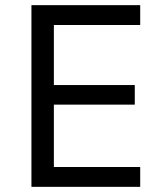

<svg xmlns="http://www.w3.org/2000/svg" viewBox="-20 -725 643 745"><path d="M102 0V-705H524V-628H189V-395H503V-319H189V-77H524V0Z"/></svg>

Font: Nunito Sans 7pt SemiCondensed
Style: Regular
Weight: 400
Width: 4
Designer: Vernon Adams
Foundry: Vernon Adams
Version: Version 3.101;gftools[0.9.27]